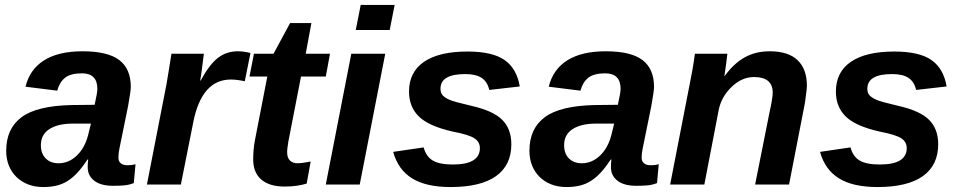

<svg xmlns="http://www.w3.org/2000/svg" viewBox="-20 -745 3875 775"><path d="M436 5Q387 5 360.5 -15.5Q334 -36 334 -70Q334 -79 334.5 -86.5Q335 -94 336 -101H333Q312 -69 292.5 -48Q273 -27 252 -14Q231 -1 207 4.5Q183 10 155 10Q120 10 92.5 -1Q65 -12 45.5 -31.5Q26 -51 15.5 -77.5Q5 -104 5 -136Q5 -226 67 -272Q129 -318 269 -321L362 -322Q373 -371 373 -386Q373 -449 311 -449Q265 -449 242.5 -431Q220 -413 211 -379L83 -395Q100 -465 158 -501.5Q216 -538 313 -538Q415 -538 461.5 -502.5Q508 -467 508 -394Q508 -378 497 -317L462 -145Q458 -125 458 -110Q458 -98 462.5 -91.5Q467 -85 473.5 -82Q480 -79 486.5 -78.5Q493 -78 497 -78Q512 -78 527 -82L520 -6Q500 2 479 3.5Q458 5 436 5ZM347 -246H268Q211 -245 178 -223Q145 -201 145 -159Q145 -125 164.5 -105.5Q184 -86 216 -86Q258 -86 290.5 -117.5Q323 -149 336 -201Z M968 -417Q936 -424 912 -424Q794 -424 760 -251L710 0H573L652 -405Q657 -434 662 -465Q667 -496 672 -528H803L792 -444L788 -420H790Q826 -486 860.5 -512Q895 -538 940 -538Q964 -538 991 -531Z M1129 8Q1068 8 1035 -20Q1002 -48 1002 -102Q1002 -119 1003.5 -138.5Q1005 -158 1009 -179L1059 -436H987L1005 -528H1084L1151 -652H1237L1214 -528H1312L1295 -436H1195L1144 -174Q1142 -160 1140.5 -149.5Q1139 -139 1139 -131Q1139 -108 1150.5 -97Q1162 -86 1181 -86Q1199 -86 1234 -93L1218 -4Q1179 8 1129 8Z M1416 -624 1436 -725H1573L1553 -624ZM1295 0 1398 -528H1535L1432 0Z M2044 -163Q2044 -78 1982 -34Q1920 10 1799 10Q1700 10 1643.5 -25Q1587 -60 1567 -132L1690 -150Q1700 -113 1727 -97Q1754 -81 1808 -81Q1917 -81 1917 -147Q1917 -172 1896 -186Q1875 -201 1807 -214Q1710 -236 1670.5 -275Q1631 -314 1631 -375Q1631 -454 1691.5 -495.5Q1752 -537 1867 -537Q1968 -537 2017 -502.5Q2066 -468 2078 -396L1955 -382Q1947 -416 1923.5 -431Q1900 -446 1858 -446Q1758 -446 1758 -387Q1758 -370 1767 -360Q1778 -349 1795 -342Q1813 -334 1882 -318Q1971 -298 2007.5 -261Q2044 -224 2044 -163Z M2548 5Q2499 5 2472.5 -15.5Q2446 -36 2446 -70Q2446 -79 2446.5 -86.5Q2447 -94 2448 -101H2445Q2424 -69 2404.5 -48Q2385 -27 2364 -14Q2343 -1 2319 4.5Q2295 10 2267 10Q2232 10 2204.5 -1Q2177 -12 2157.5 -31.5Q2138 -51 2127.5 -77.5Q2117 -104 2117 -136Q2117 -226 2179 -272Q2241 -318 2381 -321L2474 -322Q2485 -371 2485 -386Q2485 -449 2423 -449Q2377 -449 2354.5 -431Q2332 -413 2323 -379L2195 -395Q2212 -465 2270 -501.5Q2328 -538 2425 -538Q2527 -538 2573.5 -502.5Q2620 -467 2620 -394Q2620 -378 2609 -317L2574 -145Q2570 -125 2570 -110Q2570 -98 2574.5 -91.5Q2579 -85 2585.5 -82Q2592 -79 2598.5 -78.5Q2605 -78 2609 -78Q2624 -78 2639 -82L2632 -6Q2612 2 2591 3.5Q2570 5 2548 5ZM2459 -246H2380Q2323 -245 2290 -223Q2257 -201 2257 -159Q2257 -125 2276.5 -105.5Q2296 -86 2328 -86Q2370 -86 2402.5 -117.5Q2435 -149 2448 -201Z M3028 0 3086 -291Q3099 -349 3099 -371Q3099 -434 3024 -434Q2974 -434 2933 -394Q2890 -353 2880 -296L2823 0H2685L2766 -416Q2770 -435 2775 -463Q2780 -491 2785 -528H2916Q2916 -526 2914.5 -516Q2913 -506 2911 -487L2904 -438H2905Q2942 -489 2986 -513.5Q3030 -538 3087 -538Q3162 -538 3199.5 -502Q3237 -466 3237 -399Q3237 -393 3236 -383.5Q3235 -374 3233 -360Q3230 -332 3227 -319L3165 0Z M3767 -163Q3767 -78 3705 -34Q3643 10 3522 10Q3423 10 3366.5 -25Q3310 -60 3290 -132L3413 -150Q3423 -113 3450 -97Q3477 -81 3531 -81Q3640 -81 3640 -147Q3640 -172 3619 -186Q3598 -201 3530 -214Q3433 -236 3393.5 -275Q3354 -314 3354 -375Q3354 -454 3414.5 -495.5Q3475 -537 3590 -537Q3691 -537 3740 -502.5Q3789 -468 3801 -396L3678 -382Q3670 -416 3646.5 -431Q3623 -446 3581 -446Q3481 -446 3481 -387Q3481 -370 3490 -360Q3501 -349 3518 -342Q3536 -334 3605 -318Q3694 -298 3730.5 -261Q3767 -224 3767 -163Z"/></svg>

Font: Libra Sans Modern
Style: Bold Italic
Weight: 700
Italic angle: -12°
Foundry: Stefan Peev, Context Ltd
Version: Version 1.000